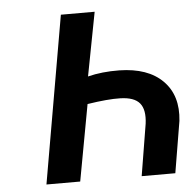

<svg xmlns="http://www.w3.org/2000/svg" viewBox="-51 -762 803 813"><g transform="rotate(-5 350.0 -355.5)"><path d="M113.8 0 237.3 -710.9H380.9L329.1 -440.4Q389.2 -455.6 462.9 -454.6Q584.5 -452.6 647.2 -389.6Q710 -326.7 698.2 -219.2L661.6 0H518.6L554.7 -219.7Q562.5 -278.8 539.3 -306.9Q516.1 -335 456.5 -336.4Q404.8 -337.9 316.9 -324.2L257.3 0Z"/></g></svg>

Font: RobotoInd
Style: Bold Italic
Weight: 700
Italic angle: -12°
Designer: Google
Version: Version 2.001150; 2014